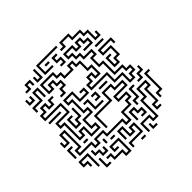

<svg xmlns="http://www.w3.org/2000/svg" viewBox="-172 -863 1056 1056"><g transform="rotate(-45 356.0 -335.0)"><path d="M240 -614V-686H396V-674H252V-626H306V-614ZM570 -554V-614H540V-644H480V-674H432V-644H396V-656H420V-686H492V-656H552V-626H582V-566H600V-590H612V-554ZM180 -614V-650H192V-626H210V-680H222V-614ZM96 -614V-626H120V-656H162V-620H150V-644H132V-614ZM276 -644V-656H306V-644ZM336 -584V-596H360V-614H330V-656H366V-644H342V-626H372V-584ZM540 -254V-314H480V-374H360V-416H390V-446H432V-416H450V-464H420V-524H390V-554H372V-524H300V-554H270V-584H192V-536H210V-566H252V-536H282V-494H252V-464H216V-476H240V-506H270V-524H240V-554H222V-524H180V-596H282V-566H312V-536H360V-566H402V-536H432V-476H462V-404H420V-434H402V-404H372V-386H492V-326H552V-266H570V-296H600V-314H570V-344H510V-434H480V-506H510V-524H450V-554H420V-584H390V-626H462V-596H480V-626H522V-596H552V-554H486V-566H540V-584H510V-614H492V-584H450V-614H402V-596H432V-566H462V-536H522V-494H492V-446H522V-356H582V-326H612V-284H582V-254ZM60 -500V-536H120V-596H162V-530H150V-584H132V-524H72V-500ZM60 -554V-590H72V-566H90V-590H102V-554ZM546 -524V-536H606V-524ZM180 -194V-254H162V-224H120V-344H90V-386H180V-434H60V-476H90V-506H132V-476H150V-506H186V-494H162V-464H120V-494H102V-464H72V-446H192V-374H102V-356H132V-236H150V-266H192V-206H240V-224H210V-296H270V-314H240V-404H210V-446H282V-386H330V-404H306V-416H342V-374H270V-434H222V-416H252V-326H282V-284H222V-236H252V-194ZM540 -374V-446H576V-434H552V-386H570V-416H600V-464H540V-506H642V-470H630V-494H552V-476H612V-404H582V-374ZM66 -404V-416H156V-404ZM150 -284V-356H186V-344H162V-296H180V-326H210V-380H222V-314H192V-284ZM300 -284V-344H276V-356H312V-296H366V-284ZM336 -314V-326H360V-344H336V-356H372V-314ZM396 -344V-356H456V-344ZM360 -104V-134H240V-164H192V-134H150V-164H60V-206H90V-314H72V-254H30V-290H42V-266H60V-326H102V-194H72V-176H162V-146H180V-176H252V-146H372V-116H390V-176H450V-206H480V-224H420V-266H510V-284H450V-314H402V-254H282V-170H270V-266H390V-326H462V-296H522V-254H432V-236H492V-194H462V-164H402V-104ZM576 -224V-236H600V-266H630V-290H642V-254H612V-224ZM600 -80V-116H630V-236H666V-224H642V-104H612V-80ZM480 -140V-176H510V-236H546V-224H522V-164H492V-140ZM30 -170V-236H66V-224H42V-170ZM420 10V-56H492V-26H510V-146H540V-206H612V-164H582V-74H552V-56H576V-44H540V-86H570V-176H600V-194H552V-134H522V-14H480V-44H432V10ZM126 -194V-206H156V-194ZM90 -50V-134H42V-116H72V-80H60V-104H30V-146H102V-50ZM456 -74V-86H480V-104H450V-134H432V-80H420V-146H462V-116H492V-74ZM150 -74V-104H120V-140H132V-116H162V-86H180V-110H192V-74ZM210 -110V-140H222V-110ZM246 -104V-116H276V-104ZM300 10V-26H390V-74H372V-44H330V-104H312V-50H300V-116H342V-56H360V-86H402V-14H312V10ZM240 16V-14H180V-44H156V-56H192V-26H252V4H270V-74H222V-56H246V-44H210V-86H282V16ZM120 -14V-80H132V-26H156V-14ZM450 16V-20H462V4H486V16ZM366 16V4H396V16Z"/></g></svg>

Font: Rubik Maze
Style: Regular
Weight: 400
Designer: Hubert and Fischer, NaN
Foundry: Hubert and Fischer, NaN
Version: Version 2.200